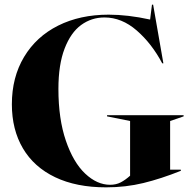

<svg xmlns="http://www.w3.org/2000/svg" viewBox="-20 -790 810 825"><path d="M31 -342Q31 -458 83.5 -545.5Q136 -633 230 -680Q324 -727 447 -727Q529 -727 625 -706L633 -770H638L682 -518H677Q632 -603 567.5 -659Q503 -715 429 -715Q373 -715 328.5 -682.5Q284 -650 257.5 -581Q231 -512 231 -408Q231 -279 263 -185.5Q295 -92 346 -44Q397 4 453 4Q479 4 499 -6.5Q519 -17 539 -35V-270L440 -290V-295H769V-290L711 -270V-61H757V-56Q672 -22 596 -3.5Q520 15 436 15Q308 15 217 -28.5Q126 -72 78.5 -152.5Q31 -233 31 -342Z"/></svg>

Font: Nyght Serif Bold
Style: Regular
Weight: 700
Designer: Maksym Kobuzan
Version: Version 0.410